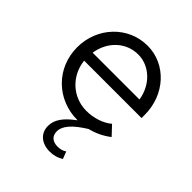

<svg xmlns="http://www.w3.org/2000/svg" viewBox="-204 -630 972 972"><g transform="rotate(45 282.0 -144.0)"><path d="M315 221C343 221 367 214 389 200L374 161C360 171 343 175 326 175C289 175 268 156 268 123C268 84 301 46 373 1C413 -9 450 -26 485 -53L439 -102C405 -73 353 -56 301 -56C202 -56 124 -129 113 -228H524V-251C524 -395 420 -509 287 -509C149 -509 40 -395 40 -251C40 -104 153 9 303 9C243 53 217 91 217 135C217 187 256 221 315 221ZM115 -287C129 -379 198 -444 285 -444C368 -444 437 -376 450 -287Z"/></g></svg>

Font: Red Hat Display
Style: Regular
Weight: 400
Designer: Pentagram, MCKL
Foundry: Pentagram, MCKL
Version: Version 1.023